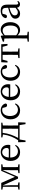

<svg xmlns="http://www.w3.org/2000/svg" viewBox="2278 -2852 836 5432"><g transform="rotate(-90 2696.0 -136.0)"><path d="M763 -486V-519H577L409 -133L237 -519H48V-486L128 -471V-48L47 -34V0H252V-34L173 -49V-224L164 -482L359 -44H411L601 -481L597 -224V-46L514 -34V0H763V-34L685 -46C684 -101 683 -177 683 -230V-289C683 -342 684 -418 685 -473Z M956 -306C967 -436 1038 -492 1105 -492C1176 -492 1226 -433 1226 -365C1226 -329 1215 -304 1167 -304ZM1307 -264C1312 -279 1315 -300 1315 -325C1315 -454 1228 -534 1110 -534C975 -534 859 -425 859 -256C859 -85 959 14 1106 14C1203 14 1273 -34 1313 -111L1291 -126C1252 -79 1209 -47 1137 -47C1030 -47 957 -120 955 -265Z M1510 -41C1580 -168 1637 -316 1654 -480H1769C1770 -424 1771 -344 1771 -289V-230C1771 -176 1770 -97 1769 -41ZM1863 -41C1862 -97 1861 -176 1861 -230V-289C1861 -342 1862 -418 1863 -473L1942 -486V-519H1524V-486L1607 -470C1587 -301 1527 -163 1445 -41H1388L1393 168H1438L1466 0H1873L1900 168H1945L1952 -41Z M2464 -130C2429 -78 2374 -47 2311 -47C2206 -47 2130 -127 2130 -268C2130 -410 2198 -492 2298 -492C2315 -492 2336 -489 2357 -482L2378 -405C2384 -374 2401 -354 2436 -354C2462 -354 2478 -367 2484 -394C2469 -475 2389 -534 2292 -534C2159 -534 2036 -431 2036 -258C2036 -91 2135 14 2283 14C2385 14 2454 -35 2486 -120Z M2671 -306C2682 -436 2753 -492 2820 -492C2891 -492 2941 -433 2941 -365C2941 -329 2930 -304 2882 -304ZM3022 -264C3027 -279 3030 -300 3030 -325C3030 -454 2943 -534 2825 -534C2690 -534 2574 -425 2574 -256C2574 -85 2674 14 2821 14C2918 14 2988 -34 3028 -111L3006 -126C2967 -79 2924 -47 2852 -47C2745 -47 2672 -120 2670 -265Z M3555 -130C3520 -78 3465 -47 3402 -47C3297 -47 3221 -127 3221 -268C3221 -410 3289 -492 3389 -492C3406 -492 3427 -489 3448 -482L3469 -405C3475 -374 3492 -354 3527 -354C3553 -354 3569 -367 3575 -394C3560 -475 3480 -534 3383 -534C3250 -534 3127 -431 3127 -258C3127 -91 3226 14 3374 14C3476 14 3545 -35 3577 -120Z M4087 -480 4124 -342H4169L4160 -519H3652L3643 -342H3688L3725 -480H3859C3860 -424 3861 -344 3861 -289V-230C3861 -177 3860 -102 3859 -47L3769 -34V0H4043V-34L3953 -47C3952 -102 3951 -177 3951 -230V-289C3951 -344 3952 -424 3953 -480Z M4415 -419C4474 -469 4515 -479 4549 -479C4632 -479 4690 -402 4690 -255C4690 -104 4622 -42 4538 -42C4496 -42 4457 -57 4415 -96ZM4403 -523 4388 -533 4234 -473V-440L4322 -431C4324 -387 4325 -348 4325 -287V31C4325 90 4324 153 4323 215L4234 229V262H4514V229L4414 214C4413 152 4412 88 4412 28V-59C4459 -2 4511 14 4561 14C4689 14 4785 -93 4785 -263C4785 -431 4694 -534 4577 -534C4519 -534 4462 -510 4410 -453Z M5191 -114C5130 -66 5105 -50 5066 -50C5015 -50 4977 -76 4977 -135C4977 -175 4994 -218 5090 -255C5114 -264 5152 -277 5191 -288ZM5365 -65C5351 -48 5339 -38 5321 -38C5296 -38 5281 -56 5281 -108V-346C5281 -482 5226 -534 5111 -534C4998 -534 4918 -483 4899 -399C4902 -372 4918 -357 4948 -357C4976 -357 4994 -374 5003 -408L5024 -483C5047 -489 5067 -492 5086 -492C5160 -492 5191 -464 5191 -356V-322C5147 -312 5100 -299 5065 -286C4922 -235 4884 -187 4884 -120C4884 -32 4949 14 5029 14C5095 14 5133 -15 5193 -74C5202 -21 5237 12 5291 12C5329 12 5360 -3 5385 -44Z"/></g></svg>

Font: Source Han Serif JP Medium
Style: Regular
Weight: 500
Designer: Ryoko NISHIZUKA 西塚涼子 (kana & ideographs); Frank Grießhammer (Latin, Greek & Cyrillic); Wenlong ZHANG 张文龙 (bopomofo); San
Foundry: Adobe Systems Incorporated
Version: Version 1.001;PS 1.001;hotconv 16.6.54;makeotf.lib2.5.65590